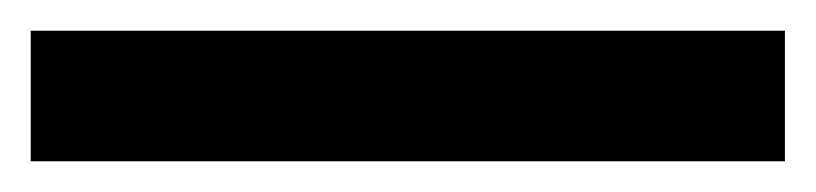

<svg xmlns="http://www.w3.org/2000/svg" viewBox="-23 -865 531 125"><path d="M488 -760H-3V-845H488Z"/></svg>

Font: Noto Sans Gujarati SemiCondensed SemiBold
Style: Regular
Weight: 600
Width: 4
Designer: Jelle Bosma - Monotype Design Team, Universal Thirst
Foundry: Monotype Imaging Inc.
Version: Version 2.106; ttfautohint (v1.8.4.7-5d5b)